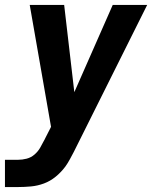

<svg xmlns="http://www.w3.org/2000/svg" viewBox="-27 -540 647 775"><path d="M-7 215V105H46Q63 105 80.5 100.5Q98 96 112 84Q126 72 135 56.5Q144 41 152 25L153 24V23Q153 23 153 23Q153 23 153 23L179 -28L150 -194L93 -520H232L273 -168L428 -520H567L271 73Q263 88 255 103Q247 118 237 132Q220 155 198 173Q176 191 150.5 200.5Q125 210 98.5 212.5Q72 215 46 215Z"/></svg>

Font: Iosevka SS04 XBd Ex Obl
Style: Regular
Weight: 800
Width: 7
Italic angle: -9°
Monospace: yes
Designer: Belleve Invis
Foundry: Belleve Invis
Version: Version 19.0.0; ttfautohint (v1.8.4)